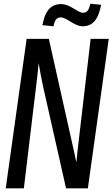

<svg xmlns="http://www.w3.org/2000/svg" viewBox="-20 -988 608 1038"><path d="M209 -852 269 -846 274 -865C280 -883 290 -894 308 -894C342 -894 380 -846 428 -846C467 -846 504 -866 522 -941L527 -962L469 -968L463 -949C455 -924 443 -919 429 -919C399 -919 361 -966 310 -966C266 -966 231 -942 215 -877ZM109 30 175 -520C179 -551 185 -600 189 -647C196 -603 206 -552 213 -520L337 30H455L568 -778H470L399 -171C397 -152 395 -131 393 -109C389 -130 384 -151 380 -170L244 -778H124L11 30Z"/></svg>

Font: Smiley Sans Oblique
Style: Regular
Weight: 400
Italic angle: -8°
Designer: oooooohmygosh, Nagisa Chen, Janine Sui, Heda Shi, Jian Li
Foundry: atelierAnchor
Version: Version 2.0.1